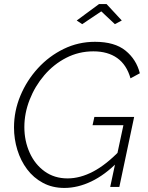

<svg xmlns="http://www.w3.org/2000/svg" viewBox="-20 -921 727 946"><path d="M297 5Q238 5 191.5 -20Q145 -45 113.5 -87Q82 -129 65.5 -182.5Q49 -236 49 -293Q49 -374 80.5 -449.5Q112 -525 167 -585Q222 -645 294 -680Q366 -715 448 -715Q545 -715 598.5 -671.5Q652 -628 669 -560L623 -535Q604 -602 557.5 -635Q511 -668 440 -668Q368 -668 306 -636Q244 -604 198 -550Q152 -496 126 -429.5Q100 -363 100 -295Q100 -227 126 -169Q152 -111 200 -76.5Q248 -42 313 -42Q375 -42 439.5 -76Q504 -110 573 -182L561 -124Q497 -59 430 -27Q363 5 297 5ZM588 -304H436L445 -345H641L568 0H523ZM358 -820 468 -901H505L580 -820L546 -802L479 -865L385 -802Z"/></svg>

Font: Raleway Thin Light
Style: Italic
Weight: 300
Italic angle: -12°
Version: Version 4.026